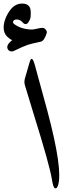

<svg xmlns="http://www.w3.org/2000/svg" viewBox="-174 -1034 428 1055"><path d="M-11.2 -692.4Q1.5 -736.8 18.6 -672.4L85.4 -428.2Q173.3 -98.6 144.5 -14.6Q138.2 3.9 128.2 0.5Q118.2 -2.9 111.3 -47.9Q99.1 -125 14.6 -395.5L-36.1 -562Q-43 -583.5 -37.1 -603ZM50.8 -805.2Q-1 -794.4 -22.2 -787.4Q-43.5 -780.3 -99.6 -753.4Q-117.2 -746.6 -128.4 -759.8Q-146.5 -782.2 -107.4 -813Q-140.6 -831.5 -148.9 -854Q-164.6 -897.9 -131.6 -958Q-98.6 -1018.1 -46.4 -1014.2Q-8.3 -1011.2 -5.6 -974.9Q-2.9 -938.5 -11 -923.6Q-19 -908.7 -23.4 -905.3Q-36.1 -895.5 -49.1 -910.4Q-62 -925.3 -78.1 -926.8Q-94.2 -928.2 -100.3 -919.4Q-106.4 -910.6 -97.2 -902.8Q-60.1 -873.5 0.5 -871.6Q10.3 -871.6 29.8 -876.5Q49.3 -881.3 59.8 -880.9Q70.3 -880.4 77.6 -871.1Q85 -861.3 83 -853Q69.3 -809.6 50.8 -805.2Z"/></svg>

Font: Amiri
Style: Bold Slanted
Weight: 700
Italic angle: 9°
Designer: Khaled Hosny
Version: Version 000.107